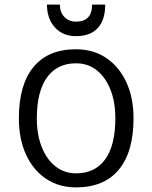

<svg xmlns="http://www.w3.org/2000/svg" viewBox="-20 -800 661 834"><path d="M310 14Q236 14 180 -23.5Q124 -61 93 -128.5Q62 -196 62 -286Q62 -432 125.5 -509Q189 -586 310 -586Q385 -586 441 -548.5Q497 -511 528.5 -443.5Q560 -376 560 -286Q560 -140 496 -63Q432 14 310 14ZM310 -47Q393 -47 437 -108Q481 -169 481 -286Q481 -358 459.5 -411.5Q438 -465 400 -495Q362 -525 310 -525Q228 -525 184 -463.5Q140 -402 140 -286Q140 -215 161.5 -161Q183 -107 221.5 -77Q260 -47 310 -47ZM310 -643Q253 -643 218.5 -681Q184 -719 184 -780H240Q240 -747 259.5 -726.5Q279 -706 310 -706Q380 -706 380 -780H437Q437 -713 404.5 -678Q372 -643 310 -643Z"/></svg>

Font: Fauna One
Style: Regular
Weight: 400
Designer: Eduardo Rodriguez Tunni
Foundry: Eduardo Rodriguez Tunni
Version: Version 2.001; ttfautohint (v1.8.4.7-5d5b);gftools[0.9.23]